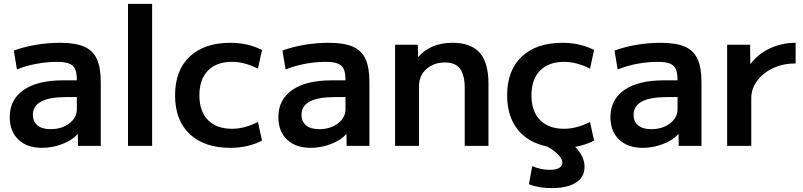

<svg xmlns="http://www.w3.org/2000/svg" viewBox="-20 -750 4128 987"><path d="M30 -148Q30 -238 101.5 -287.5Q173 -337 304 -337H375Q375 -375 366 -395Q357 -415 335 -423.5Q313 -432 272 -432Q221 -432 167.5 -422Q114 -412 67 -393L51 -490Q102 -509 164 -519.5Q226 -530 288 -530Q367 -530 412 -510.5Q457 -491 477.5 -447.5Q498 -404 498 -328V0H381L380 -60H378Q351 -29 300 -9.5Q249 10 196 10Q119 10 74.5 -32.5Q30 -75 30 -148ZM240 -86Q297 -86 336 -115.5Q375 -145 375 -188V-251H321Q149 -251 149 -160Q149 -125 172.5 -105.5Q196 -86 240 -86Z M638 -730H762V0H638Z M880 -260Q880 -388 955 -459Q1030 -530 1165 -530Q1254 -530 1327 -493L1306 -397Q1237 -432 1173 -432Q1093 -432 1049 -387Q1005 -342 1005 -260Q1005 -178 1049 -133Q1093 -88 1173 -88Q1237 -88 1306 -123L1327 -27Q1254 10 1165 10Q1030 10 955 -61Q880 -132 880 -260Z M1411 -148Q1411 -238 1482.5 -287.5Q1554 -337 1685 -337H1756Q1756 -375 1747 -395Q1738 -415 1716 -423.5Q1694 -432 1653 -432Q1602 -432 1548.5 -422Q1495 -412 1448 -393L1432 -490Q1483 -509 1545 -519.5Q1607 -530 1669 -530Q1748 -530 1793 -510.5Q1838 -491 1858.5 -447.5Q1879 -404 1879 -328V0H1762L1761 -60H1759Q1732 -29 1681 -9.5Q1630 10 1577 10Q1500 10 1455.5 -32.5Q1411 -75 1411 -148ZM1621 -86Q1678 -86 1717 -115.5Q1756 -145 1756 -188V-251H1702Q1530 -251 1530 -160Q1530 -125 1553.5 -105.5Q1577 -86 1621 -86Z M2011 -520H2128L2129 -458H2131Q2194 -530 2306 -530Q2401 -530 2446 -479Q2491 -428 2491 -320V0H2369V-297Q2369 -365 2344.5 -397Q2320 -429 2268 -429Q2210 -429 2172 -395Q2134 -361 2134 -308V0H2011Z M2699 197 2716 104Q2760 123 2806 123Q2837 123 2854 113.5Q2871 104 2871 87Q2871 68 2851 46.5Q2831 25 2793 3Q2694 -17 2640.5 -85Q2587 -153 2587 -260Q2587 -388 2662 -459Q2737 -530 2872 -530Q2961 -530 3034 -493L3013 -397Q2944 -432 2880 -432Q2800 -432 2756 -387Q2712 -342 2712 -260Q2712 -178 2756 -133Q2800 -88 2880 -88Q2944 -88 3013 -123L3034 -27Q2988 -4 2937 5Q2985 55 2985 107Q2985 160 2941 188.5Q2897 217 2816 217Q2749 217 2699 197Z M3118 -148Q3118 -238 3189.5 -287.5Q3261 -337 3392 -337H3463Q3463 -375 3454 -395Q3445 -415 3423 -423.5Q3401 -432 3360 -432Q3309 -432 3255.5 -422Q3202 -412 3155 -393L3139 -490Q3190 -509 3252 -519.5Q3314 -530 3376 -530Q3455 -530 3500 -510.5Q3545 -491 3565.5 -447.5Q3586 -404 3586 -328V0H3469L3468 -60H3466Q3439 -29 3388 -9.5Q3337 10 3284 10Q3207 10 3162.5 -32.5Q3118 -75 3118 -148ZM3328 -86Q3385 -86 3424 -115.5Q3463 -145 3463 -188V-251H3409Q3237 -251 3237 -160Q3237 -125 3260.5 -105.5Q3284 -86 3328 -86Z M3718 -520H3836L3837 -422H3839Q3877 -473 3938 -501.5Q3999 -530 4070 -530V-424Q4007 -424 3955 -400Q3903 -376 3872.5 -335Q3842 -294 3842 -245V0H3718Z"/></svg>

Font: Enso SemiBold
Style: Regular
Weight: 600
Designer: Coji Morishita
Foundry: UNDERFOREST DESIGN
Version: Version 1.000